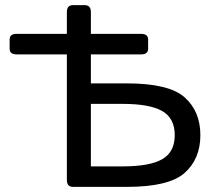

<svg xmlns="http://www.w3.org/2000/svg" viewBox="-20 -730 847 750"><path d="M44.4 -517.6Q17.6 -517.6 17.6 -539.6V-575.7Q17.6 -597.7 44.4 -597.7H241.2V-683.1Q241.2 -710 265.6 -710H310.5Q335 -710 335 -683.1V-597.7H531.7Q558.6 -597.7 558.6 -575.7V-539.6Q558.6 -517.6 531.7 -517.6H335V-404.3H475.6Q640.1 -404.3 701.4 -349.6Q762.7 -294.9 762.7 -202.1Q762.7 -109.4 701.4 -54.7Q640.1 0 475.6 0H265.6Q241.2 0 241.2 -26.9V-517.6ZM335 -80.1H460Q564.9 -80.1 613.8 -108.2Q662.6 -136.2 662.6 -202.1Q662.6 -268.1 613.8 -296.1Q564.9 -324.2 460 -324.2H335Z"/></svg>

Font: Istok
Style: Regular
Weight: 500
Designer: Andrey V. Panov
Foundry: Andrey V. Panov
Version: Version 1.0.3